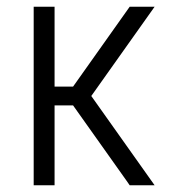

<svg xmlns="http://www.w3.org/2000/svg" viewBox="-20 -550 540 570"><path d="M80 0H142V-237H197L356 -13L365 0H439L251 -265L439 -530H365L197 -293H142V-530H80Z"/></svg>

Font: Iosevka SS09 Light
Style: Regular
Weight: 300
Monospace: yes
Designer: Belleve Invis
Foundry: Belleve Invis
Version: Version 5.2.1; ttfautohint (v1.8.3)